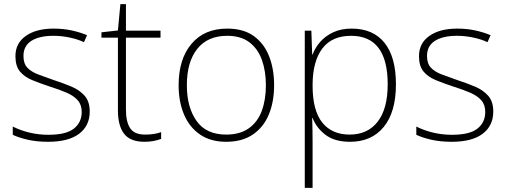

<svg xmlns="http://www.w3.org/2000/svg" viewBox="-20 -679 2463 933"><path d="M416 -137Q416 -68 364.5 -29Q313 10 214 10Q159 10 115 0Q71 -10 42 -24V-64Q80 -45 124 -34.5Q168 -24 215 -24Q301 -24 339 -54Q377 -84 377 -135Q377 -170 357.5 -192Q338 -214 303 -229Q268 -244 223 -258Q175 -274 137 -289.5Q99 -305 77 -331.5Q55 -358 55 -406Q55 -469 105.5 -504.5Q156 -540 241 -540Q288 -540 329 -531Q370 -522 403 -508L388 -474Q359 -488 319 -496.5Q279 -505 240 -505Q171 -505 132.5 -480.5Q94 -456 94 -407Q94 -370 113 -350Q132 -330 165 -317.5Q198 -305 241 -290Q287 -275 326.5 -258.5Q366 -242 391 -214Q416 -186 416 -137Z M685 -25Q708 -25 727.5 -28Q747 -31 763 -37V-4Q747 2 727 6Q707 10 682 10Q613 10 583 -29Q553 -68 553 -143V-496H473V-522L553 -531L565 -659H592V-530H760V-496H592V-146Q592 -87 612.5 -56Q633 -25 685 -25Z M1312 -265Q1312 -185 1286.5 -123Q1261 -61 1209 -25.5Q1157 10 1079 10Q1004 10 952.5 -25Q901 -60 874.5 -122Q848 -184 848 -265Q848 -392 910.5 -466Q973 -540 1084 -540Q1163 -540 1213 -504Q1263 -468 1287.5 -406Q1312 -344 1312 -265ZM888 -265Q888 -158 935 -91.5Q982 -25 1079 -25Q1146 -25 1189 -55.5Q1232 -86 1252 -140Q1272 -194 1272 -265Q1272 -333 1253 -387Q1234 -441 1192.5 -473Q1151 -505 1084 -505Q989 -505 938.5 -441.5Q888 -378 888 -265Z M1689 -540Q1793 -540 1848.5 -471Q1904 -402 1904 -269Q1904 -135 1845 -62.5Q1786 10 1681 10Q1606 10 1561.5 -24Q1517 -58 1499 -106H1497Q1498 -76 1498.5 -44.5Q1499 -13 1499 16V234H1461V-530H1493L1497 -414H1499Q1511 -447 1536 -475.5Q1561 -504 1599 -522Q1637 -540 1689 -540ZM1686 -505Q1593 -505 1546.5 -443.5Q1500 -382 1499 -269V-263Q1499 -142 1546 -83.5Q1593 -25 1679 -25Q1767 -25 1815.5 -88Q1864 -151 1864 -269Q1864 -505 1686 -505Z M2377 -137Q2377 -68 2325.5 -29Q2274 10 2175 10Q2120 10 2076 0Q2032 -10 2003 -24V-64Q2041 -45 2085 -34.5Q2129 -24 2176 -24Q2262 -24 2300 -54Q2338 -84 2338 -135Q2338 -170 2318.5 -192Q2299 -214 2264 -229Q2229 -244 2184 -258Q2136 -274 2098 -289.5Q2060 -305 2038 -331.5Q2016 -358 2016 -406Q2016 -469 2066.5 -504.5Q2117 -540 2202 -540Q2249 -540 2290 -531Q2331 -522 2364 -508L2349 -474Q2320 -488 2280 -496.5Q2240 -505 2201 -505Q2132 -505 2093.5 -480.5Q2055 -456 2055 -407Q2055 -370 2074 -350Q2093 -330 2126 -317.5Q2159 -305 2202 -290Q2248 -275 2287.5 -258.5Q2327 -242 2352 -214Q2377 -186 2377 -137Z"/></svg>

Font: Noto Sans Thai ExtraLight
Style: Regular
Weight: 200
Designer: Monotype Design Team
Foundry: Monotype Imaging Inc.
Version: Version 2.001; ttfautohint (v1.8.4.7-5d5b)